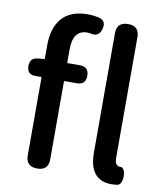

<svg xmlns="http://www.w3.org/2000/svg" viewBox="-90 -883 822 968"><g transform="rotate(10 321.5 -398.5)"><path d="M547 13Q432 13 432 -129V-740Q432 -797 490 -797Q547 -797 547 -740V-460V-123Q547 -81 574 -81Q575 -81 576 -81Q584 -82 590.5 -74Q597 -66 599 -56Q603 -32 598 -15Q593 8 575 11Q559 13 547 13ZM164 0Q106 0 106 -57V-229V-458H74Q31 -458 31 -502Q31 -544 72 -547L106 -550V-619Q106 -708 147 -757Q191 -810 280 -810Q313 -810 343 -802Q377 -791 367 -752Q355 -704 307 -718Q302 -719 294 -719Q221 -719 221 -620V-550H286Q332 -550 332 -504Q332 -458 286 -458H221V-57Q221 0 164 0Z"/></g></svg>

Font: GenSenRounded TW M
Style: Regular
Weight: 500
Version: Version 1.501;PS 1;hotconv 16.6.51;makeotf.lib2.5.65220